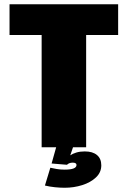

<svg xmlns="http://www.w3.org/2000/svg" viewBox="-20 -695 603 906"><path d="M176.5 0V-530H25V-675H537.5V-530H386.5V0ZM285 191Q264 191 239.2 188.5Q214.5 186 192 180.5L217.5 96.5Q229.5 99.5 247.5 102.5Q265.5 105.5 285 105.5Q341 105.5 341 83.5Q341 72.5 323 72.5Q306 72.5 296 82.5L223.5 76.5L245 0H324.5L311.5 38Q323 30 340.2 24.8Q357.5 19.5 380 19.5Q417 19.5 437.5 36.5Q458 53.5 458 85Q458 118.5 432.8 142.2Q407.5 166 368 178.5Q328.5 191 285 191Z"/></svg>

Font: Anybody Black
Style: Regular
Weight: 900
Designer: Tyler Finck
Foundry: Etcetera Type Company
Version: Version 1.010; ttfautohint (v1.8.3) -l 8 -r 50 -G 200 -x 14 